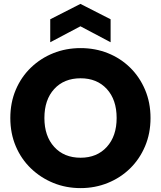

<svg xmlns="http://www.w3.org/2000/svg" viewBox="-20 -959 826 986"><path d="M394 7Q319 7 254 -19.5Q189 -46 139 -94Q89 -142 61 -208Q33 -274 33 -353Q33 -432 61 -498Q89 -564 139 -612Q189 -660 254 -686Q319 -712 394 -712Q469 -712 534 -686Q599 -660 648 -612Q697 -564 725 -498Q753 -432 753 -353Q753 -274 725 -208Q697 -142 648 -94Q599 -46 533.5 -19.5Q468 7 394 7ZM394 -149Q478 -149 528.5 -204.5Q579 -260 579 -353Q579 -447 528.5 -502Q478 -557 394 -557Q309 -557 258.5 -502Q208 -447 208 -353Q208 -260 258.5 -204.5Q309 -149 394 -149ZM548 -742 393 -824 238 -742V-860L393 -939L548 -860Z"/></svg>

Font: Poppins
Style: Bold
Weight: 700
Designer: Ninad Kale (Devanagari), Jonny Pinhorn (Latin)
Version: Version 5.002